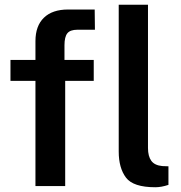

<svg xmlns="http://www.w3.org/2000/svg" viewBox="-20 -782 762 807"><path d="M374 -442V-530H251V-592C251 -615.3 255 -632 263 -642C271 -652 285 -657 305 -657H379L378 -742H266C222 -742 188.2 -730.5 164.5 -707.5C140.8 -684.5 129 -651.7 129 -609V-530H24V-442H129V0H254V-442ZM509.5 -35.5C529.8 -8.5 571 5 633 5C649.7 5 668 1.7 688 -5V-83L662 -84C640.7 -86 625.3 -93.3 616 -106C606.7 -118.7 602 -136.7 602 -160V-762H479V-145C479 -99 489.2 -62.5 509.5 -35.5Z"/></svg>

Font: Morrison SemiBold
Style: Regular
Weight: 600
Designer: Pablo Impallari, Rodrigo Fuenzalida (Modified by Dan O. Williams)
Version: Version 0.030; ttfautohint (v1.8.1)